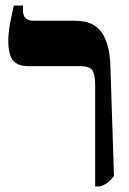

<svg xmlns="http://www.w3.org/2000/svg" viewBox="-20 -667 468 694"><path d="M324 7V-359Q324 -397 314 -412.5Q304 -428 268 -428H82Q43 -428 26.5 -449.5Q10 -471 10 -519Q10 -544 14.5 -572Q19 -600 30 -647H63V-629Q63 -592 101 -592H253Q316 -592 346 -552Q376 -512 379 -429L392 -30Q379 -15 369 -7Q359 1 341 7Z"/></svg>

Font: Noto Serif Hebrew Condensed ExtraBold
Style: Regular
Weight: 800
Width: 3
Designer: Monotype Design Team
Foundry: Monotype Imaging Inc.
Version: Version 2.004; ttfautohint (v1.8.4.7-5d5b)